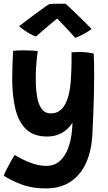

<svg xmlns="http://www.w3.org/2000/svg" viewBox="-32 -764 591 1047"><path d="M216 263.5Q142 263.5 83.5 241Q25 218.5 -11.5 194Q-6 179.5 5.2 157Q16.5 134.5 28.8 113Q41 91.5 48.5 81Q65 91.5 92.5 105.5Q120 119.5 153.5 130Q187 140.5 221 140.5Q260 140.5 286.8 120Q313.5 99.5 330.2 65.2Q347 31 354.8 -11Q362.5 -53 363 -96Q353 -77.5 333.8 -59.8Q314.5 -42 287.2 -30.8Q260 -19.5 225 -19.5Q150 -19.5 108.5 -61.2Q67 -103 50.8 -174.8Q34.5 -246.5 34.5 -336Q34.5 -370.5 36 -408Q37.5 -445.5 39.5 -486Q47 -488 62.8 -488.8Q78.5 -489.5 96.5 -489.5Q120 -489.5 142.8 -488.2Q165.5 -487 174 -485Q172.5 -477.5 169.8 -454.8Q167 -432 165 -400.8Q163 -369.5 163 -336.5Q163 -302 166 -268.2Q169 -234.5 177.5 -206.8Q186 -179 202.5 -162.2Q219 -145.5 245 -145.5Q280.5 -145.5 304 -169.2Q327.5 -193 340 -237Q352.5 -281 355 -341Q356.5 -361 357.2 -383.5Q358 -406 358.2 -426Q358.5 -446 358.2 -460.2Q358 -474.5 358 -478.5Q368.5 -479.5 379 -480Q389.5 -480.5 400 -480.5Q441 -480.5 479 -472Q481.5 -420.5 481.5 -353Q481.5 -306.5 480.2 -252.2Q479 -198 476.8 -141Q474.5 -84 471.5 -28Q467 57 438 122.8Q409 188.5 354 226Q299 263.5 216 263.5ZM326 -743.5Q346 -725.5 371.5 -700.8Q397 -676 422.8 -651Q448.5 -626 467.5 -605.5Q445 -589.5 421 -576.8Q397 -564 378 -557.5Q365.5 -572.5 349 -590.2Q332.5 -608 316.5 -624.8Q300.5 -641.5 288.8 -653.5Q277 -665.5 274 -668.5H287Q282 -665 267.8 -653.2Q253.5 -641.5 235 -625.8Q216.5 -610 197.5 -593.8Q178.5 -577.5 164 -564.5Q152.5 -568.5 135 -578Q117.5 -587.5 100.5 -599.2Q83.5 -611 72 -621Q94.5 -638.5 119.2 -657.2Q144 -676 167.5 -693.2Q191 -710.5 209.8 -723.8Q228.5 -737 238.5 -742.5Q246.5 -743 263.5 -743.2Q280.5 -743.5 298.5 -743.8Q316.5 -744 326 -743.5Z"/></svg>

Font: Grandstander Thin SemiBold
Style: Regular
Weight: 600
Version: Version 1.200